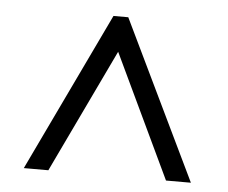

<svg xmlns="http://www.w3.org/2000/svg" viewBox="-40 -562 630 530"><g transform="rotate(5 275.0 -297.0)"><path d="M44 -77 254 -517H295L507 -77H438L262 -448H289L112 -77Z"/></g></svg>

Font: Rokkitt
Style: Regular
Weight: 400
Designer: Vernon Adams
Foundry: Vernon Adams
Version: Version 3.103